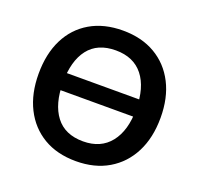

<svg xmlns="http://www.w3.org/2000/svg" viewBox="-126 -853 1039 1002"><g transform="rotate(20 393.5 -352.5)"><path d="M125 -311V-406H675V-311ZM55 -353Q55 -464 95.5 -545Q136 -626 212 -670.5Q288 -715 393 -715Q497 -715 573 -670.5Q649 -626 690.5 -545Q732 -464 732 -354Q732 -243 690.5 -161.5Q649 -80 573 -35Q497 10 393 10Q288 10 212.5 -35Q137 -80 96 -161.5Q55 -243 55 -353ZM190 -353Q190 -234 241 -167Q292 -100 393 -100Q491 -100 544 -167Q597 -234 597 -353Q597 -473 544.5 -539Q492 -605 393 -605Q292 -605 241 -539Q190 -473 190 -353Z"/></g></svg>

Font: Mulish ExtraLight
Style: Regular
Weight: 200
Designer: Vernon Adams
Foundry: Vernon Adams
Version: Version 3.603